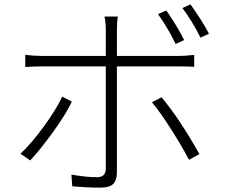

<svg xmlns="http://www.w3.org/2000/svg" viewBox="-20 -828 1040 882"><path d="M826 -644 787 -626Q754 -695 706 -763L744 -780Q794 -708 826 -644ZM266 -384 310 -361Q282 -302 224 -222Q166 -142 119 -91L74 -122Q122 -166 179.5 -244.5Q237 -323 266 -384ZM801 -523H517V-37Q517 0 500 17Q483 34 442 34Q382 34 312 28L308 -26Q374 -14 426 -14Q466 -14 466 -54V-523H174Q134 -523 96 -520V-576Q139 -571 173 -571H466V-690Q466 -724 460 -752H521Q517 -724 517 -690V-571H800Q832 -571 872 -576V-521Q848 -523 801 -523ZM678 -358 722 -381Q804 -284 896 -120L848 -94Q817 -154 766.5 -233.5Q716 -313 678 -358ZM818 -791 855 -808Q911 -729 940 -673L901 -655Q862 -733 818 -791Z"/></svg>

Font: Noto Sans Korean Light
Style: Regular
Weight: 300
Designer: Ryoko NISHIZUKA  (kana & ideographs); Paul D. Hunt (Latin, Greek & Cyrillic); Wenlong ZHANG  (bopomofo); Sandoll Communi
Foundry: Adobe Systems Incorporated
Version: Version 1.000;PS 1;hotconv 1.0.78;makeotf.lib2.5.61930